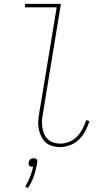

<svg xmlns="http://www.w3.org/2000/svg" viewBox="-20 -755 540 996"><path d="M291 8Q270 8 250 2Q230 -4 216 -17Q202 -30 193.5 -48Q185 -66 181 -86.5Q177 -107 178.5 -128Q180 -149 184 -171L274 -717H110V-735H296L203 -168Q199 -149 198 -130.5Q197 -112 199.5 -94.5Q202 -77 209 -61Q216 -45 228 -33Q240 -21 257 -15.5Q274 -10 293 -10Q316 -10 339.5 -19.5Q363 -29 380 -47Q397 -65 408.5 -87Q420 -109 427 -132L444 -127Q436 -101 423 -76Q410 -51 390 -31.5Q370 -12 343.5 -2Q317 8 291 8ZM125 221 111 212Q126 188 136 162Q146 136 152 110H148Q144 110 139.5 109Q135 108 132 104.5Q129 101 128.5 96.5Q128 92 129 88Q130 83 131.5 79Q133 75 137 71.5Q141 68 146 67Q151 66 155 66Q159 66 163 67Q167 68 170 71.5Q173 75 173.5 79Q174 83 173 88Q168 122 156.5 156Q145 190 125 221Z"/></svg>

Font: Iosevka Thin
Style: Italic
Weight: 100
Italic angle: -9°
Monospace: yes
Designer: Belleve Invis
Foundry: Belleve Invis
Version: Version 32.5.0; ttfautohint (v1.8.4)